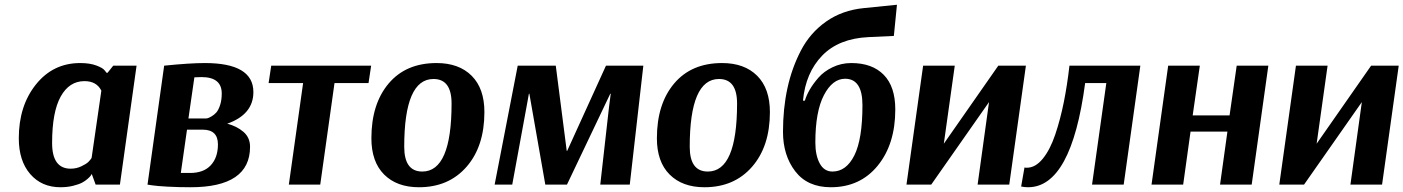

<svg xmlns="http://www.w3.org/2000/svg" viewBox="-20 -776 5899 807"><path d="M554 -500 484 0H382L366 -44H365Q364 -42 361.5 -38Q359 -34 348.5 -24.5Q338 -15 324.5 -8Q311 -1 287 5Q263 11 234 11Q155 11 107 -44.5Q59 -100 59 -195Q59 -331 131 -421Q203 -511 317 -511Q358 -511 385.5 -500.5Q413 -490 420 -480L428 -470H432L456 -500ZM277 -67Q301 -67 322 -77Q343 -87 351.5 -95.5Q360 -104 365 -112L406 -395Q386 -435 335 -435Q271 -435 235 -370Q199 -305 199 -175Q199 -67 277 -67Z M781 11Q729 11 684 8.5Q639 6 620 3L600 0L670 -500Q778 -511 841 -511Q1045 -511 1045 -389Q1045 -295 935 -256Q975 -246 1003 -222Q1031 -198 1031 -159Q1031 11 781 11ZM832 -231H766L740 -49H779Q836 -49 866 -81.5Q896 -114 896 -169Q896 -231 832 -231ZM772 -278H845Q848 -278 852.5 -279Q857 -280 868.5 -286.5Q880 -293 889 -303Q898 -313 905 -334Q912 -355 912 -383Q912 -452 827 -452Q809 -452 797 -451Z M1529 -427H1386L1326 0H1194L1254 -427H1109L1120 -500H1540Z M2016 -305Q2016 -161 1941 -75Q1866 11 1741 11Q1648 11 1594.5 -42.5Q1541 -96 1541 -195Q1541 -339 1613.5 -425Q1686 -511 1815 -511Q1909 -511 1962.5 -457.5Q2016 -404 2016 -305ZM1802 -444Q1679 -444 1679 -159Q1679 -55 1755 -55Q1878 -55 1878 -341Q1878 -444 1802 -444Z M2684 -500 2627 0H2503L2540 -328L2547 -382H2545L2363 0H2272L2205 -382H2203L2198 -354L2133 0H2059L2156 -500H2316L2362 -142H2364L2527 -500Z M3216 -305Q3216 -161 3141 -75Q3066 11 2941 11Q2848 11 2794.5 -42.5Q2741 -96 2741 -195Q2741 -339 2813.5 -425Q2886 -511 3015 -511Q3109 -511 3162.5 -457.5Q3216 -404 3216 -305ZM3002 -444Q2879 -444 2879 -159Q2879 -55 2955 -55Q3078 -55 3078 -341Q3078 -444 3002 -444Z M3630 -620Q3505 -614 3435.5 -542Q3366 -470 3355 -353H3363Q3369 -374 3383 -398.5Q3397 -423 3420 -449.5Q3443 -476 3479.5 -493.5Q3516 -511 3558 -511Q3646 -511 3694.5 -461.5Q3743 -412 3743 -316Q3743 -170 3669 -79.5Q3595 11 3472 11Q3374 11 3322.5 -56Q3271 -123 3271 -222Q3271 -319 3289.5 -404.5Q3308 -490 3346.5 -564Q3385 -638 3452.5 -685.5Q3520 -733 3611 -742L3750 -756L3737 -625ZM3532 -445Q3479 -445 3443 -376Q3407 -307 3407 -177Q3407 -123 3425.5 -89Q3444 -55 3479 -55Q3537 -55 3571 -123Q3605 -191 3605 -334Q3605 -445 3532 -445Z M4176 -500H4292L4222 0H4089L4137 -347L3894 0H3790L3860 -500H3993L3947 -172Z M4773 -500 4703 0H4570L4630 -427H4541Q4483 11 4301 11Q4287 11 4272 8L4286 -72Q4289 -71 4296 -71Q4332 -71 4363 -109Q4394 -147 4415.5 -211Q4437 -275 4451.5 -347.5Q4466 -420 4475 -500Z M4820 0 4890 -500H5023L4993 -291H5148L5178 -500H5311L5241 0H5108L5139 -223H4984L4953 0Z M5743 -500H5859L5789 0H5656L5704 -347L5461 0H5357L5427 -500H5560L5514 -172Z"/></svg>

Font: Arsenal
Style: Bold Italic
Weight: 700
Italic angle: -9°
Designer: Andrij Shevchenko
Foundry: Stairsfor.com
Version: Version 1.000